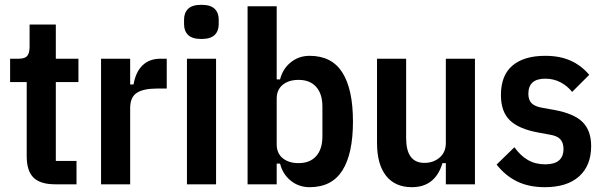

<svg xmlns="http://www.w3.org/2000/svg" viewBox="-20 -766 2509 798"><path d="M210 0Q147 0 119 -28Q91 -56 91 -117V-425H22V-522H58Q84 -522 93.5 -534Q103 -546 103 -572V-664H212V-522H306V-425H212V-97H298V0Z M400 0V-522H521V-415H535Q544 -467 572.5 -494.5Q601 -522 647 -522H673V-398H633Q576 -398 548.5 -380Q521 -362 521 -317V0Z M817 -604Q779 -604 762 -620.5Q745 -637 745 -665V-685Q745 -713 762 -729.5Q779 -746 817 -746Q855 -746 872 -729.5Q889 -713 889 -685V-665Q889 -637 872 -620.5Q855 -604 817 -604ZM757 -522H878V0H757Z M1009 -740H1130V-436H1144Q1155 -480 1188.5 -507Q1222 -534 1267 -534Q1359 -534 1403 -464.5Q1447 -395 1447 -261Q1447 -127 1403 -57.5Q1359 12 1267 12Q1222 12 1188.5 -15Q1155 -42 1144 -86H1130V0H1009ZM1221 -88Q1268 -88 1294 -117Q1320 -146 1320 -199V-323Q1320 -376 1294 -405Q1268 -434 1221 -434Q1180 -434 1155 -413.5Q1130 -393 1130 -356V-166Q1130 -129 1155 -108.5Q1180 -88 1221 -88Z M1833 -88H1819Q1789 12 1692 12Q1622 12 1584.5 -35.5Q1547 -83 1547 -172V-522H1668V-192Q1668 -89 1744 -89Q1781 -89 1807 -111Q1833 -133 1833 -172V-522H1954V0H1833Z M2244 12Q2179 12 2130 -11.5Q2081 -35 2044 -82L2118 -154Q2143 -119 2174 -101Q2205 -83 2246 -83Q2322 -83 2322 -147Q2322 -172 2309.5 -186.5Q2297 -201 2267 -206L2218 -215Q2136 -230 2099 -266Q2062 -302 2062 -371Q2062 -453 2110 -493.5Q2158 -534 2246 -534Q2307 -534 2351.5 -514Q2396 -494 2429 -455L2358 -384Q2338 -409 2309.5 -424Q2281 -439 2246 -439Q2176 -439 2176 -376Q2176 -350 2190 -336.5Q2204 -323 2234 -318L2284 -309Q2366 -294 2401.5 -258.5Q2437 -223 2437 -159Q2437 -78 2387 -33Q2337 12 2244 12Z"/></svg>

Font: IBM Plex Sans Cond SmBld
Style: Regular
Weight: 600
Width: 3
Designer: Mike Abbink, Paul van der Laan, Pieter van Rosmalen
Foundry: Bold Monday
Version: Version 1.3